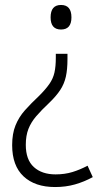

<svg xmlns="http://www.w3.org/2000/svg" viewBox="-20 -560 415 774"><path d="M252 -322Q252 -280 245.5 -251Q239 -222 223 -197.5Q207 -173 179 -146Q147 -116 126 -91.5Q105 -67 94.5 -40Q84 -13 84 24Q84 84 116.5 113.5Q149 143 204 143Q241 143 272 133.5Q303 124 333 108L354 154Q319 173 282 183.5Q245 194 202 194Q121 194 75 151Q29 108 29 25Q29 -21 42.5 -54.5Q56 -88 80.5 -115.5Q105 -143 138 -174Q164 -200 179 -221.5Q194 -243 199.5 -267.5Q205 -292 205 -327V-343H252ZM268 -490Q268 -441 226 -441Q184 -441 184 -490Q184 -540 226 -540Q268 -540 268 -490Z"/></svg>

Font: Noto Sans Lao SemiCondensed Light
Style: Regular
Weight: 300
Width: 4
Designer: Monotype Design Team
Foundry: Monotype Imaging Inc.
Version: Version 2.003; ttfautohint (v1.8.4.7-5d5b)